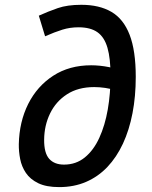

<svg xmlns="http://www.w3.org/2000/svg" viewBox="-20 -762 626 792"><path d="M224.1 9.8Q170.9 9.8 137.7 -6.3Q104.5 -22.5 86.9 -48.6Q69.3 -74.7 63.2 -106Q57.1 -137.2 57.6 -167.5Q59.6 -259.8 96.4 -333.3Q133.3 -406.7 199.7 -449.7Q266.1 -492.7 356 -492.7Q391.6 -492.7 429.9 -485.1Q468.3 -477.5 509.8 -461.9L462.9 -388.2Q437.5 -396 413.8 -399.4Q390.1 -402.8 368.7 -402.8Q302.2 -402.8 256.3 -373Q210.4 -343.3 186.5 -293.9Q162.6 -244.6 162.1 -185.5Q161.6 -130.9 182.9 -106.9Q204.1 -83 244.1 -83Q293.5 -83 329.8 -112.5Q366.2 -142.1 389.6 -193.4Q413.1 -244.6 424.6 -310.5Q436 -376.5 436 -449.7Q436 -521 423.3 -564.9Q410.6 -608.9 381.8 -629.2Q353 -649.4 304.2 -649.4Q268.6 -649.4 237.3 -639.6Q206.1 -629.9 166 -612.3L140.1 -697.3Q178.7 -714.8 218.3 -728.5Q257.8 -742.2 315.4 -742.2Q389.6 -742.2 439.5 -713.1Q489.3 -684.1 514.6 -618.7Q540 -553.2 540 -444.8Q540 -364.7 526.6 -295.2Q513.2 -225.6 487.1 -169.4Q460.9 -113.3 422.9 -73.2Q384.8 -33.2 335 -11.7Q285.2 9.8 224.1 9.8Z"/></svg>

Font: Cascadia Code PL
Style: Italic
Weight: 400
Italic angle: -10°
Monospace: yes
Designer: Aaron Bell
Foundry: Saja Typeworks
Version: Version 2404.023